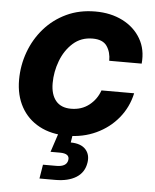

<svg xmlns="http://www.w3.org/2000/svg" viewBox="-52 -571 660 820"><g transform="rotate(5 277.5 -161.5)"><path d="M250 11.7Q180.7 11.7 129.9 -15.6Q79.1 -43 51.8 -92.5Q24.4 -142.1 24.4 -208.5Q24.4 -270.5 45.4 -327.9Q66.4 -385.3 105.7 -430.2Q145 -475.1 200.2 -501.2Q255.4 -527.3 324.2 -527.3Q390.1 -527.3 440.9 -501.7Q491.7 -476.1 518.8 -429.9Q545.9 -383.8 540 -322.8H400.9Q401.4 -359.4 383.8 -385.3Q366.2 -411.1 322.3 -411.1Q272.9 -411.1 238.5 -380.4Q204.1 -349.6 186.3 -302.5Q168.5 -255.4 168.5 -206.5Q168.5 -158.2 190.7 -131.3Q212.9 -104.5 255.9 -104.5Q301.3 -104.5 333.5 -129.9Q365.7 -155.3 378.9 -193.8H519Q505.9 -133.3 467.8 -86.9Q429.7 -40.5 373.5 -14.4Q317.4 11.7 250 11.7ZM147.9 204.1 157.7 144H215.3Q258.8 144 263.7 115.2Q268.6 86.4 225.1 86.4H185.1L220.7 -21.5H277.8L273.9 0L267.6 39.1Q311.5 39.6 331.8 62Q352.1 84.5 346.2 119.6Q339.4 161.6 304.9 182.9Q270.5 204.1 215.8 204.1Z"/></g></svg>

Font: Inter Display
Style: Bold Italic
Weight: 700
Italic angle: -9.39999°
Designer: Rasmus Andersson
Foundry: rsms
Version: Version 4.000;git-a52131595